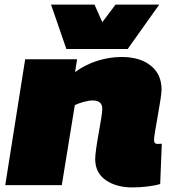

<svg xmlns="http://www.w3.org/2000/svg" viewBox="-20 -809 756 839"><path d="M90 -550H317L308 -494Q353 -527 406 -543.5Q459 -560 511 -560Q592 -560 639 -522Q686 -484 686 -418Q686 -404 681 -372Q676 -340 669.5 -303.5Q663 -267 658 -237Q653 -207 653 -197Q653 -180 669 -180Q678 -180 687 -181L680 -5Q658 2 624 6Q590 10 558 10Q488 10 442 -22Q396 -54 396 -114Q396 -130 400.5 -161.5Q405 -193 411.5 -228.5Q418 -264 422.5 -293Q427 -322 427 -333Q427 -370 385 -370Q368 -370 345 -363.5Q322 -357 307 -350L250 0H3ZM676 -789 538 -595H270L203 -789H393L427 -712L485 -789Z"/></svg>

Font: Georama Extended Black
Style: Italic
Weight: 900
Width: 7
Italic angle: -9°
Designer: Jean-Baptiste Levee
Foundry: Production Type
Version: Version 1.000